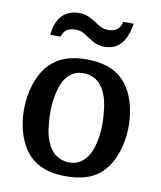

<svg xmlns="http://www.w3.org/2000/svg" viewBox="-85 -827 757 905"><g transform="rotate(10 293.0 -374.5)"><path d="M543 -273Q543 -209 524 -151Q505 -93 470 -55Q439 -21 394 -5.5Q349 10 291 10Q234 10 189.5 -5.5Q145 -21 114 -54Q80 -91 61.5 -146Q43 -201 43 -265Q43 -330 62 -388.5Q81 -447 116 -485Q149 -519 192.5 -534.5Q236 -550 294 -550Q351 -550 396 -534.5Q441 -519 472 -486Q507 -449 525 -393Q543 -337 543 -273ZM171 -215Q175 -168 189 -135Q203 -102 225 -82Q247 -66 270.5 -60Q294 -54 323 -60Q380 -77 403 -149Q415 -188 418 -233Q421 -278 415 -326Q411 -372 397 -405.5Q383 -439 361 -458Q340 -475 316 -480.5Q292 -486 262 -480Q205 -463 184 -391Q160 -313 171 -215ZM104 -634Q110 -697 140.5 -728Q171 -759 221 -759Q247 -759 265.5 -750.5Q284 -742 300 -731.5Q316 -721 332 -712.5Q348 -704 367 -704Q397 -704 412 -717Q427 -730 432 -754H482Q463 -623 365 -623Q340 -623 321 -631.5Q302 -640 286 -651Q270 -662 254.5 -670.5Q239 -679 219 -679Q189 -679 174 -667Q159 -655 154 -634Z"/></g></svg>

Font: Domine Medium
Style: Regular
Weight: 500
Designer: Pablo Impallari, Rodrigo Fuenzalida, Brenda Gallo
Foundry: Pablo Impallari, Rodrigo Fuenzalida, Brenda Gallo
Version: Version 2.000